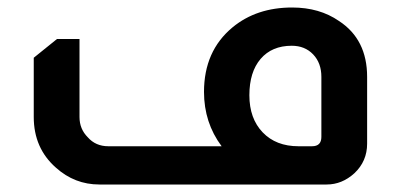

<svg xmlns="http://www.w3.org/2000/svg" viewBox="-20 -492 1054 512"><path d="M571 -102Q524 -165 524 -247Q524 -356 600 -419Q664 -472 759 -472Q832 -472 884 -436Q959 -387 959 -287V-109Q959 -62 925 -30Q892 0 851 0H245Q179 0 129 -45Q70 -97 70 -180V-338L132 -388H192V-180Q192 -148 214 -126Q235 -102 269 -102ZM837 -287Q837 -324 815 -347Q793 -370 758 -370Q705 -370 675 -335Q645 -300 645 -238Q645 -176 680.5 -139Q716 -102 776 -102H812Q837 -102 837 -127Z"/></svg>

Font: Almarai Bold
Style: Regular
Weight: 700
Designer: Boutros International 2019
Foundry: Created by Boutros International 2019
Version: Version 1.10